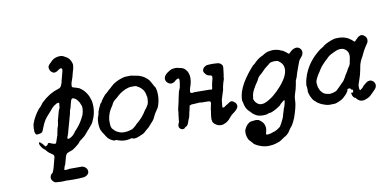

<svg xmlns="http://www.w3.org/2000/svg" viewBox="-85 -971 2980 1482"><g transform="rotate(-10 1404.5 -230.0)"><path d="M540 -244 541 -246Q541 -246 541 -244L540 -242Q540 -242 540 -244ZM541 -248Q542 -248 542 -247ZM429 -710Q440 -712 454 -711Q471 -709 476 -704Q477 -703 482.5 -700.5Q488 -698 495.5 -693Q503 -688 503.5 -688Q504 -688 507 -685Q510 -682 513.5 -678Q517 -674 519 -671Q526 -661 531 -646Q535 -634 535 -627Q534 -624 534 -618Q533 -604 528 -589Q525 -582 524 -576Q519 -553 513 -534Q505 -509 503 -505Q498 -493 497 -482Q496 -474 496 -471Q495 -465 496 -463Q498 -457 515 -453Q533 -449 545 -443Q551 -441 551 -441.5Q551 -442 556 -438Q582 -421 600 -395Q610 -381 617 -365Q623 -351 627 -336Q631 -324 632 -308Q635 -285 632 -260Q631 -251 631 -250.5Q631 -250 630 -244Q628 -226 618 -198Q612 -184 604 -166Q598 -154 595 -151Q591 -147 582 -136Q575 -126 563 -113Q555 -106 552 -101Q541 -88 534 -80Q528 -73 525 -70.5Q522 -68 518 -65Q507 -56 502 -52Q492 -46 485 -40Q484 -39 481 -35Q476 -26 466 -18Q456 -9 448 -3Q440 3 433.5 7.5Q427 12 424 14Q421 16 416 19Q405 24 391 28Q381 31 374 35Q368 39 364 46Q359 53 349 92Q347 100 345 106.5Q343 113 343 115Q342 120 340 122Q336 127 332 141Q332 143 330 149Q326 159 330 161Q331 162 336.5 161.5Q342 161 345 161L353 160Q353 160 360 160L368 158Q368 158 391 158Q414 158 438.5 158Q463 158 466 158Q474 159 481 163Q490 167 497 175Q503 182 505 189Q507 194 506.5 197Q506 200 507 203Q508 209 504 217Q502 220 498 225Q489 234 476 239Q465 243 440 243Q431 243 427.5 244Q424 245 384 245Q344 245 340 244Q336 243 329 243Q322 243 319 244Q317 245 295.5 245Q274 245 270 244Q258 242 251 243Q245 243 237 239Q233 237 227 231Q221 225 220 222Q209 206 216 188Q217 183 222 176.5Q227 170 228.5 170Q230 170 232.5 168Q235 166 236 163.5Q237 161 236 161Q235 161 237 159Q243 149 247 134Q249 128 251.5 119Q254 110 256 101Q258 92 261 82Q269 53 270 48Q271 40 268 35Q265 29 262 27Q260 26 260 26Q260 25 255 22Q233 9 220 -6Q217 -10 216 -11Q215 -12 214 -13.5Q213 -15 213 -15Q214 -16 211 -18.5Q208 -21 206.5 -21Q205 -21 196 -30Q183 -41 176 -58Q173 -63 172.5 -65Q172 -67 172 -68Q172 -69 170 -76L171 -77L170 -79L171 -80Q173 -79 173 -80Q173 -81 172 -83Q172 -85 174 -83Q176 -84 176 -84V-85Q176 -85 181 -81.5Q186 -78 194 -70Q202 -62 208 -54Q215 -44 217 -44Q219 -44 226 -48.5Q233 -53 234 -54.5Q235 -56 237 -61L238 -64Q239 -63 240 -64Q241 -65 241 -65Q241 -67 242 -66Q243 -65 244 -65.5Q245 -66 245 -67H246Q248 -65 248 -66H249Q253 -63 255 -64Q255 -64 255.5 -63.5Q256 -63 259 -62Q262 -61 263 -60Q264 -59 265 -59Q266 -59 268 -58Q277 -54 290 -52Q297 -51 299.5 -54Q302 -57 306 -70Q308 -77 308.5 -78Q309 -79 311 -85Q315 -97 316 -99Q316 -100 316.5 -101.5Q317 -103 317 -104Q321 -108 322 -118Q322 -120 324 -129Q325 -133 325 -135.5Q325 -138 326.5 -141.5Q328 -145 328 -150Q331 -168 337 -181Q341 -191 342 -205Q342 -207 343 -210Q345 -216 343 -216Q343 -217 344 -221Q345 -225 347 -232Q349 -239 351 -246.5Q353 -254 356 -266Q365 -298 366 -301Q367 -304 367 -303Q368 -303 370 -310Q371 -313 372 -313Q375 -317 375 -323Q375 -325 375.5 -328Q376 -331 376 -334.5Q376 -338 377 -344Q380 -356 376 -358Q374 -360 367 -358Q363 -357 361 -357Q356 -356 344 -347Q339 -344 335 -342Q331 -338 316 -324Q311 -318 308.5 -314.5Q306 -311 300.5 -305Q295 -299 291 -294.5Q287 -290 283 -285.5Q279 -281 276 -277.5Q273 -274 269 -270Q249 -246 241 -228Q237 -221 235 -216Q230 -205 224 -190Q221 -182 220 -180Q219 -178 218 -174Q212 -158 203 -153Q194 -148 176 -147Q163 -145 163 -147Q163 -149 160 -149Q159 -149 159 -150Q160 -154 157 -154Q156 -154 156 -155Q156 -156 155 -156.5Q154 -157 155 -158Q155 -160 153 -164Q152 -166 151 -173Q151 -176 151 -184.5Q151 -193 151 -198Q152 -208 152 -212Q153 -214 152.5 -214.5Q152 -215 153 -218Q155 -226 154 -226Q153 -226 156 -233Q174 -286 216 -339Q219 -343 220 -343Q221 -343 224.5 -346.5Q228 -350 228 -350Q230 -350 233 -355V-356L243 -368Q248 -373 248 -375Q247 -376 255 -383Q286 -413 320 -434Q341 -446 357 -453Q371 -458 383 -462Q401 -467 409 -476Q415 -482 419 -496Q422 -505 422 -505Q424 -504 425 -512V-514H424L429 -532L431 -539Q437 -562 439.5 -572Q442 -582 444 -588Q447 -599 447 -605Q447 -609 446 -611Q442 -619 435 -618Q428 -617 410 -604Q401 -597 392 -595Q384 -593 379 -594Q372 -595 372 -596Q372 -597 371 -597Q365 -599 358 -607Q353 -611 351 -616Q345 -628 345 -640Q345 -645 345.5 -645Q346 -645 345.5 -646Q345 -647 345.5 -647Q346 -647 346 -648Q347 -648 347 -649Q347 -650 349 -653.5Q351 -657 354 -661Q363 -669 368 -675Q373 -681 382 -689Q385 -691 388 -693Q392 -695 392 -697Q392 -698 398 -700Q414 -708 429 -710ZM494 -372Q484 -376 478 -369Q475 -366 472 -358Q471 -353 469.5 -348.5Q468 -344 465 -333Q462 -322 461 -317Q460 -312 458 -305Q454 -293 452 -289Q449 -284 449 -277Q449 -274 446 -261.5Q443 -249 442.5 -248Q442 -247 439 -236Q436 -225 433.5 -216Q431 -207 428.5 -197.5Q426 -188 424 -182Q419 -164 417 -157Q416 -151 409 -128Q407 -121 406 -116Q403 -105 401 -101Q391 -81 395 -73Q397 -70 404 -72Q407 -73 409 -73.5Q411 -74 413 -75Q423 -80 424.5 -81.5Q426 -83 430 -85Q445 -97 444 -98Q444 -98 447 -101Q450 -104 449.5 -104.5Q449 -105 452 -107Q457 -112 456 -113Q456 -113 456.5 -114Q457 -115 458.5 -116.5Q460 -118 461 -120Q494 -153 516 -190Q532 -217 532 -221Q532 -222 533 -222Q535 -221 542 -244Q547 -260 548 -279Q549 -295 547 -302Q545 -311 544 -311Q543 -311 543 -312Q541 -319 535 -332Q531 -339 525 -347Q510 -367 494 -372Z M884 12 872 15V14Q875 14 878.5 13Q882 12 884 12ZM944 -468Q949 -468 959 -468Q970 -467 984 -463Q992 -462 995 -461.5Q998 -461 998.5 -461Q999 -461 1001 -460Q1021 -458 1041 -448Q1046 -445 1049 -444Q1055 -442 1071 -430Q1089 -416 1097 -404Q1099 -400 1102.5 -395Q1106 -390 1111.5 -379Q1117 -368 1119.5 -364Q1122 -360 1125 -354Q1128 -348 1130 -347Q1135 -341 1139 -311Q1140 -304 1140 -286.5Q1140 -269 1139 -260Q1136 -231 1127 -205Q1122 -190 1119 -186Q1118 -184 1118 -184Q1118 -184 1117.5 -183.5Q1117 -183 1115 -181Q1110 -171 1099 -156Q1094 -150 1092 -145Q1085 -129 1079 -119Q1076 -114 1075 -110Q1073 -106 1066 -97Q1047 -74 1026 -52Q1011 -38 1006 -35Q1004 -34 1002 -32L1000 -31L998 -28Q993 -22 981.5 -14Q970 -6 968 -7Q966 -7 962 -4Q960 -3 955 -1Q935 8 917 13Q912 14 903 14Q894 14 893.5 13.5Q893 13 892 13.5Q891 14 891 13Q891 11 887 11V10Q887 8 883 8Q882 8 875 10Q867 13 850 15Q834 17 820 16Q799 15 775 6Q759 -1 758 1Q758 2 757.5 1.5Q757 1 755.5 2Q754 3 754 3.5Q754 4 752.5 3.5Q751 3 751 3.5Q751 4 750 3.5Q749 3 744 2Q732 -1 720 -9Q701 -22 695 -31Q694 -33 694 -34Q688 -40 682 -52Q679 -58 676 -61Q670 -69 665 -78Q662 -84 661.5 -85Q661 -86 660 -89Q658 -94 656 -95Q654 -98 650 -121Q649 -129 648 -144Q648 -165 651 -185Q652 -191 652 -192Q652 -193 653 -193Q655 -193 656 -201Q656 -203 657 -204Q658 -205 658.5 -207.5Q659 -210 659.5 -211Q660 -212 661 -215.5Q662 -219 662 -219.5Q662 -220 663 -223.5Q664 -227 663.5 -227.5Q663 -228 664 -232Q667 -239 666 -239.5Q665 -240 674 -260Q691 -299 696 -301L698 -302Q705 -309 703 -311Q703 -311 703.5 -312Q704 -313 705 -315Q706 -317 708 -319.5Q710 -322 712.5 -325.5Q715 -329 717 -332Q723 -339 728.5 -346Q734 -353 738 -357.5Q742 -362 742.5 -362Q743 -362 744 -362.5Q745 -363 746.5 -364.5Q748 -366 750 -367Q752 -370 752.5 -369.5Q753 -369 761.5 -377.5Q770 -386 774 -389.5Q778 -393 781 -395.5Q784 -398 790 -403Q801 -413 801.5 -414Q802 -415 807 -418.5Q812 -422 812.5 -423.5Q813 -425 818 -428Q848 -448 882 -459Q904 -466 913 -467Q931 -467 944 -468ZM976 -383Q968 -383 956 -383Q940 -384 925 -380Q900 -374 875 -359Q863 -352 859 -349Q840 -335 826 -321Q819 -314 815.5 -312Q812 -310 811.5 -309.5Q811 -309 806 -305Q795 -296 789 -286Q785 -278 783 -275.5Q781 -273 781 -270Q779 -267 768 -250Q757 -234 749 -214Q739 -189 736 -162Q735 -153 735.5 -147Q736 -141 736 -137Q735 -131 736 -122Q738 -108 741 -100Q744 -90 760 -76Q769 -67 776 -63Q796 -52 810 -49Q832 -45 852 -48Q857 -49 859 -49Q861 -49 865.5 -50Q870 -51 872 -51.5Q874 -52 877 -53Q880 -54 881.5 -54Q883 -54 888 -55.5Q893 -57 894 -58Q899 -59 902 -62Q903 -62 906 -64Q909 -66 909 -66.5Q909 -67 911 -68Q913 -69 913 -69.5Q913 -70 915 -71Q916 -72 917 -72.5Q918 -73 918 -73L919 -75Q922 -76 923 -77.5Q924 -79 924 -79Q924 -79 928 -82Q934 -86 933 -88Q932 -88 937 -92Q988 -131 1022 -189Q1025 -194 1025.5 -193.5Q1026 -193 1027.5 -194.5Q1029 -196 1031 -199.5Q1033 -203 1033.5 -203Q1034 -203 1036 -206Q1039 -212 1043 -218Q1045 -220 1045 -221Q1045 -222 1047 -224Q1054 -237 1055 -260Q1057 -292 1054 -289L1053 -291Q1053 -301 1048 -316Q1045 -326 1039 -337Q1037 -341 1033 -345Q1018 -364 998 -374Q993 -377 990 -379Q987 -382 976 -383Z M1304 -466Q1313 -468 1331 -463Q1338 -461 1342.5 -460.5Q1347 -460 1350 -459Q1353 -458 1354.5 -457.5Q1356 -457 1359 -456Q1362 -455 1362.5 -455Q1363 -455 1367.5 -452.5Q1372 -450 1373 -450Q1374 -449 1377 -446.5Q1380 -444 1383.5 -440.5Q1387 -437 1390 -432.5Q1393 -428 1396 -424Q1402 -413 1405 -403Q1410 -386 1409 -365Q1409 -352 1404 -329Q1401 -316 1399 -311Q1397 -307 1396 -303Q1395 -299 1394 -297Q1393 -295 1391 -286Q1389 -277 1389 -274Q1387 -265 1389 -260Q1391 -256 1402 -255Q1410 -254 1410 -256Q1410 -256 1410.5 -256Q1411 -256 1414 -256.5Q1417 -257 1421.5 -257Q1426 -257 1435 -257Q1537 -257 1537 -256Q1538 -256 1541 -255.5Q1544 -255 1546 -255Q1547 -255 1549 -254Q1555 -253 1558 -256Q1561 -258 1561 -264Q1561 -267 1562 -269Q1563 -271 1563 -273.5Q1563 -276 1562.5 -276Q1562 -276 1564 -285.5Q1566 -295 1568 -304.5Q1570 -314 1571 -316.5Q1572 -319 1573 -325Q1574 -331 1576 -337Q1580 -352 1574 -358Q1570 -363 1560 -364Q1544 -366 1538 -372Q1536 -374 1533.5 -376Q1531 -378 1527 -382.5Q1523 -387 1520 -393L1517 -398L1515 -408L1517 -418Q1517 -417 1519 -419Q1519 -420 1520 -422Q1524 -431 1525 -430Q1525 -430 1527.5 -433Q1530 -436 1530.5 -436Q1531 -436 1533 -437Q1540 -442 1545 -444Q1547 -445 1554.5 -446.5Q1562 -448 1579 -448Q1596 -448 1605 -448Q1634 -447 1636 -446Q1637 -446 1638 -446Q1642 -446 1650 -442Q1666 -435 1672 -419Q1673 -415 1673 -406Q1673 -397 1670 -380Q1666 -353 1666 -348Q1665 -345 1664 -339L1663 -332V-329Q1663 -327 1663 -325Q1663 -319 1659 -308Q1657 -302 1657 -301H1656L1654 -293Q1652 -287 1650 -279Q1642 -247 1643 -244Q1643 -244 1642.5 -240.5Q1642 -237 1641 -233.5Q1640 -230 1640 -230V-229L1636 -218Q1634 -208 1624 -180Q1619 -166 1618 -157Q1617 -151 1616.5 -144.5Q1616 -138 1615.5 -132Q1615 -126 1614.5 -125.5Q1614 -125 1614 -117.5Q1614 -110 1613.5 -106.5Q1613 -103 1614 -102Q1616 -98 1622 -103Q1625 -104 1625 -104Q1626 -101 1632 -106Q1634 -109 1634.5 -108.5Q1635 -108 1638 -110.5Q1641 -113 1641.5 -113Q1642 -113 1644 -114.5Q1646 -116 1646 -116Q1646 -116 1651 -119Q1656 -123 1664 -127Q1670 -131 1674 -134Q1678 -137 1685 -138Q1692 -139 1699 -136Q1706 -133 1709 -129Q1710 -128 1713 -126Q1726 -117 1728 -101Q1729 -91 1726 -85Q1724 -79 1717 -71Q1706 -58 1696 -51Q1692 -49 1689.5 -46.5Q1687 -44 1685 -43Q1674 -36 1659 -18Q1655 -13 1652 -10Q1649 -7 1647 -4Q1643 1 1632 9Q1622 17 1614 20Q1597 29 1581 29Q1569 29 1559 26Q1543 21 1529 8Q1524 2 1522 0Q1517 -7 1517 -11Q1517 -12 1516 -17Q1513 -25 1514 -37Q1514 -40 1514.5 -42Q1515 -44 1515 -49.5Q1515 -55 1516 -59Q1517 -63 1517 -64.5Q1517 -66 1518 -73Q1519 -80 1519.5 -82Q1520 -84 1521 -89Q1522 -97 1521 -97Q1520 -97 1524 -114Q1532 -148 1532 -152Q1533 -166 1520 -168Q1517 -169 1489 -169Q1478 -169 1472 -169Q1466 -169 1462 -169Q1458 -169 1457 -169.5Q1456 -170 1456 -170Q1457 -171 1451 -171Q1445 -171 1438.5 -171Q1432 -171 1429 -170Q1426 -169 1404.5 -168.5Q1383 -168 1381.5 -167.5Q1380 -167 1376 -165Q1372 -163 1371 -163Q1369 -164 1367 -162Q1365 -160 1365.5 -157Q1366 -154 1363 -145Q1362 -141 1361 -135Q1359 -128 1354 -107Q1353 -101 1351 -90Q1347 -72 1344 -67Q1343 -65 1337 -50Q1334 -40 1331.5 -33.5Q1329 -27 1326.5 -22.5Q1324 -18 1322 -15Q1320 -12 1317 -10Q1314 -7 1309 -5.5Q1304 -4 1301 0Q1299 4 1293 7Q1285 10 1278 8Q1264 5 1257 -8Q1254 -15 1254 -20Q1254 -29 1256 -34Q1257 -35 1258 -38V-40L1260 -43L1261 -46L1264 -53Q1264 -54 1264 -61Q1265 -74 1267 -84Q1267 -90 1267.5 -92.5Q1268 -95 1268 -98Q1271 -111 1271 -117Q1272 -127 1273 -133Q1273 -138 1272.5 -139Q1272 -140 1277 -162Q1280 -173 1282.5 -184.5Q1285 -196 1288 -209Q1291 -223 1291 -224.5Q1291 -226 1295 -244Q1300 -263 1304 -283Q1306 -289 1306 -289Q1308 -289 1309 -296Q1310 -299 1310 -299Q1313 -300 1313 -305Q1313 -306 1313 -307Q1316 -308 1317 -320Q1318 -329 1321 -342Q1323 -352 1323.5 -362.5Q1324 -373 1323 -376Q1321 -383 1315 -383Q1312 -383 1308 -381Q1295 -375 1290 -369Q1282 -360 1269 -356Q1263 -354 1258 -354Q1246 -354 1238 -359Q1224 -367 1218 -380Q1213 -389 1214 -399Q1214 -411 1222 -422Q1230 -433 1242 -442Q1260 -455 1277 -462Q1281 -464 1283 -463.5Q1285 -463 1291 -464.5Q1297 -466 1299 -466Q1301 -466 1304 -466Z M1943 -420 1944 -421Q1944 -421 1943 -420L1942 -419ZM1945 -422Q1946 -423 1946 -423L1945 -422L1944 -421ZM2051 -470Q2060 -471 2073 -472Q2094 -472 2115 -466Q2124 -464 2128 -461Q2135 -457 2137 -457Q2141 -458 2158 -447Q2168 -441 2177 -433Q2180 -430 2182 -428Q2188 -423 2192 -423Q2196 -424 2202 -431Q2222 -453 2246 -458Q2256 -460 2265 -457.5Q2274 -455 2282 -448Q2287 -443 2291 -436Q2295 -427 2295 -417Q2295 -397 2276 -377Q2270 -371 2267 -366Q2261 -358 2259 -353Q2259 -350 2251 -331Q2249 -327 2246.5 -320Q2244 -313 2242 -307Q2236 -292 2229 -271Q2224 -256 2218 -235Q2213 -221 2211 -218Q2208 -215 2206 -204Q2205 -201 2205 -198L2204 -191Q2204 -192 2203.5 -188Q2203 -184 2201.5 -178Q2200 -172 2199 -166Q2198 -162 2197 -158Q2195 -148 2193 -140Q2192 -137 2192 -136H2191L2189 -129Q2188 -125 2187 -122Q2183 -110 2180 -98Q2179 -91 2177.5 -86Q2176 -81 2176 -75Q2174 -56 2174 -46Q2174 -37 2172.5 -31Q2171 -25 2169.5 -17.5Q2168 -10 2167 -4Q2159 25 2158 29Q2157 30 2156 35Q2145 74 2129 105Q2125 111 2124 113Q2119 125 2114 130Q2110 134 2108.5 136Q2107 138 2105 141Q2100 146 2096 153Q2093 158 2090 162Q2087 166 2087 166Q2087 168 2086 169Q2083 174 2076 181Q2059 198 2056 198Q2056 198 2052 200.5Q2048 203 2044 205Q2035 210 2029 215Q2026 217 2022 219.5Q2018 222 2016 224Q2011 228 2004 231Q1964 248 1930 250Q1920 251 1915 251Q1912 251 1902 250.5Q1892 250 1890 250Q1888 249 1882 248Q1876 247 1872.5 246.5Q1869 246 1866 245Q1858 243 1840 236Q1827 231 1811 221Q1800 214 1799.5 211.5Q1799 209 1786 196Q1781 190 1778.5 187Q1776 184 1775 184Q1772 184 1765 169Q1759 155 1757 145Q1752 124 1755 106Q1757 98 1758 96Q1759 96 1762 88Q1769 71 1782 59Q1788 53 1793 50Q1803 43 1802 44L1807 43Q1811 41 1812 41Q1813 41 1815.5 40.5Q1818 40 1822 40Q1826 40 1831 39Q1848 36 1859 38Q1863 39 1864 39Q1870 38 1885 50Q1903 64 1910 80Q1916 94 1917 107Q1918 124 1912 143Q1908 156 1909.5 159.5Q1911 163 1921 163Q1928 163 1936 161Q1953 158 1968 151Q1971 149 1971 150Q1971 152 1979 148Q1982 146 1982 147Q1983 147 1988 144Q1989 143 1989.5 143Q1990 143 2001 137Q2003 136 2005 134Q2009 131 2010.5 130.5Q2012 130 2017.5 125.5Q2023 121 2023.5 120.5Q2024 120 2025.5 118Q2027 116 2027.5 114.5Q2028 113 2029.5 111Q2031 109 2031.5 108Q2032 107 2033.5 104.5Q2035 102 2036.5 99Q2038 96 2040 93Q2051 73 2058 56Q2059 53 2059.5 51.5Q2060 50 2061 46Q2064 39 2064 37Q2064 36 2063.5 36.5Q2063 37 2064 34Q2072 12 2079 -15Q2080 -18 2080 -17L2082 -19Q2083 -22 2084 -27Q2085 -32 2086 -32Q2086 -32 2090 -46Q2091 -52 2093 -60Q2096 -71 2094 -75Q2093 -78 2089 -75Q2083 -71 2070 -60Q2062 -54 2055 -45Q2052 -42 2049 -39Q2035 -30 2021 -21Q2004 -11 1991 -6Q1987 -4 1983 -2Q1975 1 1970 1Q1961 0 1946 7Q1942 9 1928.5 10.5Q1915 12 1893 10Q1870 7 1859 0Q1856 -2 1851 -5Q1833 -15 1820 -32Q1817 -36 1809 -43Q1797 -55 1793 -63Q1789 -69 1784 -83Q1778 -101 1776 -115Q1774 -122 1773 -124Q1772 -125 1772 -134Q1772 -151 1775 -164Q1776 -173 1776 -174L1777 -175L1778 -177Q1779 -179 1779 -181Q1778 -185 1784 -201Q1802 -257 1858 -330Q1864 -338 1864.5 -338Q1865 -338 1865.5 -338.5Q1866 -339 1865.5 -339Q1865 -339 1870 -345Q1875 -351 1882.5 -360Q1890 -369 1896 -375Q1905 -386 1905 -385Q1905 -383 1912 -389Q1915 -393 1916 -393Q1918 -393 1923 -398V-400L1947 -421L1968 -435L1975 -438Q1977 -440 1978 -440Q1979 -440 1981.5 -441.5Q1984 -443 1989 -445Q1994 -447 1994 -447.5Q1994 -448 1995.5 -449Q1997 -450 1997.5 -450.5Q1998 -451 2001 -452.5Q2004 -454 2004.5 -454.5Q2005 -455 2008 -456Q2014 -459 2014 -460Q2014 -461 2030 -466Q2038 -468 2051 -470ZM2077 -385Q2072 -386 2064 -385Q2043 -383 2037 -380Q2027 -375 2020 -367Q2018 -365 2012 -361Q2001 -353 1988 -342Q1973 -328 1958 -312Q1953 -307 1950 -305Q1943 -300 1932 -288Q1930 -286 1926.5 -280Q1923 -274 1921 -271Q1919 -268 1918 -263Q1917 -260 1902 -239Q1898 -234 1894.5 -228Q1891 -222 1888 -216Q1868 -185 1862 -156Q1861 -151 1860 -138Q1859 -132 1858.5 -131.5Q1858 -131 1858.5 -126Q1859 -121 1860 -119L1861 -117Q1861 -117 1864 -111Q1871 -97 1883 -88Q1890 -82 1899 -79Q1933 -68 1986 -104Q2000 -113 2010 -121Q2012 -123 2017 -127Q2046 -151 2076 -185Q2145 -264 2139 -320Q2138 -335 2132 -346Q2127 -356 2120 -363Q2112 -372 2102 -378L2101 -379L2100 -381Q2095 -384 2086 -384Q2080 -385 2077 -385Z M2573 -477Q2604 -479 2627 -473Q2646 -468 2662 -460L2675 -451L2681 -447Q2683 -447 2700 -431Q2705 -426 2709 -427Q2712 -428 2718 -437Q2722 -442 2723 -442Q2726 -443 2729 -447Q2732 -451 2732.5 -451Q2733 -451 2736 -454Q2739 -457 2739.5 -457Q2740 -457 2742 -459Q2755 -468 2768 -467Q2775 -467 2784 -461Q2797 -452 2802 -441Q2806 -433 2806 -424Q2806 -417 2805 -412Q2802 -402 2800 -399.5Q2798 -397 2795.5 -393.5Q2793 -390 2785 -377.5Q2777 -365 2772 -356.5Q2767 -348 2763 -340Q2753 -322 2745 -303Q2741 -294 2738 -291Q2737 -289 2735.5 -286Q2734 -283 2731 -277Q2728 -271 2728 -270.5Q2728 -270 2724 -260Q2718 -245 2716 -231Q2715 -226 2714 -222Q2713 -218 2713 -214Q2712 -206 2707 -188Q2705 -179 2704 -174Q2701 -160 2698 -153Q2696 -149 2695.5 -146Q2695 -143 2693.5 -139Q2692 -135 2686.5 -118.5Q2681 -102 2680 -99Q2677 -93 2677 -76Q2677 -64 2678 -60Q2680 -52 2682 -51Q2685 -50 2689 -53Q2691 -55 2693 -57Q2702 -62 2707 -69Q2716 -82 2727 -89Q2730 -91 2734 -95Q2745 -104 2748 -105Q2749 -105 2753 -107Q2761 -110 2770 -110Q2778 -110 2785 -106Q2790 -104 2794 -100Q2803 -91 2805 -85Q2806 -82 2808 -76Q2810 -68 2807 -57Q2805 -49 2797 -39Q2793 -34 2774.5 -15.5Q2756 3 2750 8Q2744 13 2739 15.5Q2734 18 2728.5 20.5Q2723 23 2721 24Q2719 25 2713 27Q2701 32 2688 32Q2681 32 2674.5 30.5Q2668 29 2665 27Q2659 24 2651 17Q2643 10 2641 6Q2640 4 2639 3Q2638 2 2636.5 1Q2635 0 2634 0Q2633 0 2633 1L2632 0H2630Q2630 1 2626.5 -3Q2623 -7 2617 -16L2616 -17Q2615 -20 2615 -20L2616 -19Q2613 -27 2612 -32Q2611 -37 2611 -38V-39L2612 -40L2613 -42Q2614 -40 2614.5 -40.5Q2615 -41 2615 -44L2614 -47L2616 -44Q2618 -43 2619 -44V-46L2620 -44Q2624 -38 2626 -42Q2627 -43 2627.5 -48.5Q2628 -54 2629 -57Q2630 -62 2628 -63Q2626 -64 2621.5 -65Q2617 -66 2617 -67Q2617 -69 2614 -69Q2614 -69 2614 -71Q2614 -74 2607 -78Q2605 -78 2603 -78Q2594 -78 2592 -76Q2591 -76 2591 -76L2587 -74Q2586 -73 2586 -69.5Q2586 -66 2586 -65Q2586 -61 2577 -49Q2565 -32 2549 -19Q2545 -15 2541 -11.5Q2537 -8 2529 -3Q2514 5 2499 11Q2489 15 2479 18Q2475 19 2464.5 19Q2454 19 2447.5 19.5Q2441 20 2432 20Q2413 19 2399 14Q2394 11 2390 11Q2380 8 2369 3Q2358 -2 2351 -7Q2344 -11 2341 -13Q2338 -15 2328 -25Q2318 -35 2317 -35Q2315 -35 2307 -48Q2290 -75 2284 -105L2283 -114Q2284 -113 2284 -125Q2284 -151 2281 -153Q2281 -154 2281 -161Q2283 -190 2292 -217Q2294 -223 2294.5 -223Q2295 -223 2295.5 -225Q2296 -227 2296 -228Q2295 -229 2303 -248Q2322 -295 2353 -335Q2381 -371 2419 -402Q2440 -419 2442 -419Q2444 -420 2446 -421Q2462 -430 2472 -439L2470 -438Q2468 -437 2467.5 -437Q2467 -437 2470.5 -439Q2474 -441 2478.5 -443.5Q2483 -446 2486 -448Q2504 -458 2521 -464Q2537 -471 2538 -470L2544 -472Q2549 -476 2573 -477ZM2598 -389Q2583 -391 2567 -387Q2555 -384 2534 -374Q2521 -367 2519 -366H2518L2519 -367L2517 -366Q2515 -365 2510.5 -362Q2506 -359 2501 -357Q2494 -353 2489 -348Q2486 -345 2483 -342.5Q2480 -340 2478 -338Q2476 -334 2467 -327Q2463 -324 2457 -318Q2435 -296 2422 -280Q2410 -264 2401 -248Q2396 -239 2393 -236Q2389 -232 2376 -208Q2363 -182 2362 -175Q2360 -162 2365 -134Q2368 -120 2370 -120Q2370 -120 2373 -111Q2379 -97 2391 -85Q2399 -77 2409 -72Q2420 -66 2434 -65Q2440 -64 2441 -64Q2443 -61 2465 -65Q2471 -66 2473 -67Q2481 -69 2484 -70Q2485 -70 2486 -70.5Q2487 -71 2490 -72Q2496 -75 2497 -75Q2499 -75 2501 -76.5Q2503 -78 2503 -79Q2503 -78 2508 -83L2510 -85L2511 -86Q2512 -87 2517.5 -92.5Q2523 -98 2526 -100.5Q2529 -103 2530 -104.5Q2531 -106 2535 -110Q2539 -114 2539 -114Q2539 -114 2548 -123Q2557 -132 2561 -136L2565 -140L2566 -141Q2567 -142 2568.5 -144Q2570 -146 2571 -147.5Q2572 -149 2571 -149L2573 -150Q2574 -152 2574 -152.5Q2574 -153 2575.5 -155Q2577 -157 2577 -157.5Q2577 -158 2579 -160.5Q2581 -163 2581.5 -165Q2582 -167 2585 -170Q2589 -176 2588 -178Q2588 -178 2592 -184Q2609 -208 2621 -233Q2625 -240 2626 -240Q2627 -240 2631 -247Q2632 -251 2633 -251Q2634 -251 2636.5 -258Q2639 -265 2640 -268Q2640 -270 2641 -274Q2643 -281 2642 -282Q2642 -282 2643 -285Q2646 -295 2648 -310Q2651 -327 2648 -341Q2646 -351 2642 -359Q2632 -375 2616 -384Q2607 -388 2598 -389Z"/></g></svg>

Font: TT2020 Style E
Style: Italic
Weight: 400
Italic angle: -15°
Version: Version 0.2.000